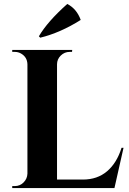

<svg xmlns="http://www.w3.org/2000/svg" viewBox="-20 -953 656 973"><path d="M184 -762 177 -769Q220 -843 321 -933Q369 -908 389 -852Q286 -787 184 -762ZM55 -10Q81 -10 99.5 -28.5Q118 -47 119 -73V-627Q118 -664 86 -682Q72 -690 55 -690H42V-700H346L345 -690H333Q307 -690 288 -671.5Q269 -653 269 -627V-43H400Q473 -43 522.5 -85Q572 -127 596 -204H606L560 0H42V-10Z"/></svg>

Font: Cinzel Decorative
Style: Bold
Weight: 700
Version: Version 1.002;PS 001.002;hotconv 1.0.56;makeotf.lib2.0.21325